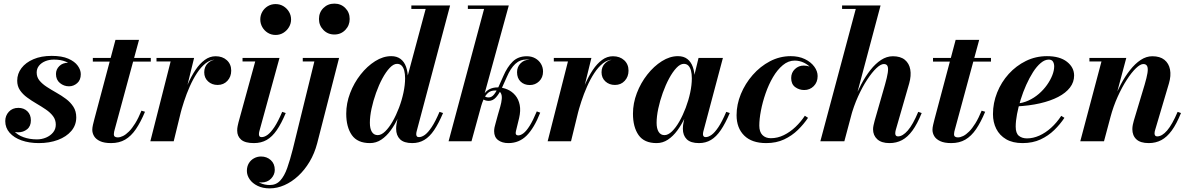

<svg xmlns="http://www.w3.org/2000/svg" viewBox="-20 -780 6559 1060"><path d="M194.5 10Q141 10 99.2 -4.8Q57.5 -19.5 33.2 -47Q9 -74.5 9 -111.5Q9 -141.5 28.8 -163Q48.5 -184.5 81.5 -184.5Q111.5 -184.5 131 -165.8Q150.5 -147 150.5 -115.5Q150.5 -83 129.5 -66.2Q108.5 -49.5 80 -49.5Q61 -49.5 45 -57.8Q29 -66 19.5 -80Q10 -94 10 -111.5H37Q37 -80 56.8 -57.2Q76.5 -34.5 110 -22.5Q143.5 -10.5 184 -10.5Q210.5 -10.5 234.2 -20.5Q258 -30.5 273 -48.8Q288 -67 288 -92Q288 -118.5 272.8 -138.8Q257.5 -159 233.2 -175.5Q209 -192 181.5 -208Q154 -224 129.8 -241.8Q105.5 -259.5 90.2 -282Q75 -304.5 75 -334.5Q75 -373 98.5 -404Q122 -435 164.8 -453.2Q207.5 -471.5 265.5 -471.5Q322 -471.5 357.2 -456Q392.5 -440.5 409.2 -417.2Q426 -394 426 -370.5Q426 -338 406 -320.8Q386 -303.5 361 -303.5Q333 -303.5 311 -321.5Q289 -339.5 289 -371.5Q289 -397 307.5 -415.2Q326 -433.5 356 -433.5Q382.5 -433.5 403.8 -416Q425 -398.5 425 -370.5H401.5Q401.5 -390.5 386.5 -409Q371.5 -427.5 344 -439.2Q316.5 -451 278 -451Q251 -451 229.5 -442Q208 -433 195.2 -417Q182.5 -401 182.5 -379.5Q182.5 -354 198.2 -335Q214 -316 238.8 -300Q263.5 -284 291.5 -268.2Q319.5 -252.5 344.5 -233.8Q369.5 -215 385.2 -190.5Q401 -166 401 -132Q401 -89 373.8 -57Q346.5 -25 299.8 -7.5Q253 10 194.5 10Z M593.5 10Q555 10 532.2 -0.8Q509.5 -11.5 499.5 -28.2Q489.5 -45 489.5 -63.5Q489.5 -75 493.2 -91.2Q497 -107.5 501 -122.5L617.5 -560H747.5L613 -64Q611.5 -58.5 610 -52Q608.5 -45.5 608.5 -38.5Q608.5 -21.5 630 -21.5Q643.5 -21.5 659.2 -29.2Q675 -37 692 -54Q709 -71 726.5 -99.2Q744 -127.5 761 -169L780.5 -163Q756.5 -105.5 730.2 -67Q704 -28.5 671 -9.2Q638 10 593.5 10ZM492.5 -440V-460H812.5V-440Z M810 0 922 -440.5H844V-460H1051.5L939 0ZM962 -143Q971 -183.5 984.8 -228.5Q998.5 -273.5 1017.2 -316.2Q1036 -359 1059.2 -393.8Q1082.5 -428.5 1110.2 -449Q1138 -469.5 1170.5 -469.5Q1208.5 -469.5 1232.5 -447.5Q1256.5 -425.5 1256.5 -390Q1256.5 -356.5 1235.5 -333.8Q1214.5 -311 1181.5 -311Q1150 -311 1128.8 -330.5Q1107.5 -350 1107.5 -381Q1107.5 -412.5 1128.5 -432.2Q1149.5 -452 1182.5 -452Q1214 -452 1234.8 -436Q1255.5 -420 1255.5 -390L1236 -390.5Q1236 -418 1218.2 -434.2Q1200.5 -450.5 1170 -450.5Q1140.5 -450.5 1115 -430.2Q1089.5 -410 1067.5 -376.5Q1045.5 -343 1027.5 -302.2Q1009.5 -261.5 996 -220Q982.5 -178.5 973.5 -143Z M1381.5 10Q1333 10 1311.2 -9Q1289.5 -28 1289.5 -59Q1289.5 -72.5 1292 -84Q1294.5 -95.5 1296.5 -104L1389 -440.5H1319V-460H1523L1412 -56Q1411 -52 1410.2 -47.5Q1409.5 -43 1409.5 -39Q1409.5 -32 1412.8 -27.5Q1416 -23 1424.5 -23Q1440 -23 1457.2 -35.5Q1474.5 -48 1494.8 -78.2Q1515 -108.5 1538 -162.5L1557.5 -156Q1533.5 -98.5 1508.2 -61.8Q1483 -25 1452.5 -7.5Q1422 10 1381.5 10ZM1501.5 -587Q1477.5 -587 1458.2 -599Q1439 -611 1428 -630.5Q1417 -650 1417 -672.5Q1417 -695.5 1428 -714.8Q1439 -734 1458.2 -745.8Q1477.5 -757.5 1501.5 -757.5Q1525.5 -757.5 1544.8 -745.8Q1564 -734 1575.5 -714.8Q1587 -695.5 1587 -672.5Q1587 -650 1575.5 -630.5Q1564 -611 1544.8 -599Q1525.5 -587 1501.5 -587Z M1468.5 260Q1430.5 260 1402 246Q1373.5 232 1358.2 209.8Q1343 187.5 1343 163.5Q1343 139 1353.8 121.2Q1364.5 103.5 1382.5 93.8Q1400.5 84 1421 84Q1453 84 1475 104Q1497 124 1497 158Q1497 184.5 1476.8 206Q1456.5 227.5 1422 227.5Q1391 227.5 1367.5 209.5Q1344 191.5 1344 163.5H1363Q1363 184 1377.8 201.8Q1392.5 219.5 1416.8 230.5Q1441 241.5 1469.5 241.5Q1504.5 241.5 1527.2 216.8Q1550 192 1565.8 147.2Q1581.5 102.5 1596.5 43.5L1715.5 -440.5H1651.5V-460H1852L1731 11.5Q1716.5 67 1689.2 112.8Q1662 158.5 1626.2 191.5Q1590.5 224.5 1550.2 242.2Q1510 260 1468.5 260ZM1826 -589.5Q1790 -589.5 1765.5 -614.5Q1741 -639.5 1741 -675Q1741 -711.5 1765.5 -735.8Q1790 -760 1826 -760Q1862 -760 1886.2 -735.8Q1910.5 -711.5 1910.5 -675Q1910.5 -639.5 1886.2 -614.5Q1862 -589.5 1826 -589.5Z M2256 10Q2210 10 2188.5 -11.2Q2167 -32.5 2167 -69Q2167 -74.5 2167.5 -82.2Q2168 -90 2169.5 -97.5L2184.5 -175L2216.5 -257L2219 -317.5L2330 -730.5H2251V-750H2465L2280 -54Q2278 -46.5 2278 -38.5Q2278 -32.5 2281.2 -27.8Q2284.5 -23 2293 -23Q2308.5 -23 2325.8 -35.5Q2343 -48 2363.2 -78.2Q2383.5 -108.5 2406.5 -162.5L2426 -156Q2401.5 -98.5 2376.8 -61.8Q2352 -25 2322.5 -7.5Q2293 10 2256 10ZM2022.5 10Q1953.5 10 1922.5 -34.2Q1891.5 -78.5 1891.5 -152.5Q1891.5 -210 1913 -266.2Q1934.5 -322.5 1970.8 -368.5Q2007 -414.5 2051 -442.2Q2095 -470 2140 -470Q2171 -470 2191.5 -454.5Q2212 -439 2222 -410.8Q2232 -382.5 2232 -344.5Q2232 -320 2225.8 -284.2Q2219.5 -248.5 2207.5 -208.8Q2195.5 -169 2177.8 -130.2Q2160 -91.5 2136.8 -59.8Q2113.5 -28 2085 -9Q2056.5 10 2022.5 10ZM2065.5 -34Q2085.5 -34 2106.8 -54.8Q2128 -75.5 2147.5 -109.5Q2167 -143.5 2182.8 -185Q2198.5 -226.5 2207.5 -269Q2216.5 -311.5 2216.5 -348Q2216.5 -372 2211.8 -390Q2207 -408 2197.2 -417.8Q2187.5 -427.5 2172 -427.5Q2152.5 -427.5 2131.5 -405.2Q2110.5 -383 2091 -346.8Q2071.5 -310.5 2056 -267Q2040.5 -223.5 2031.2 -180.2Q2022 -137 2022 -102Q2022 -70 2033 -52Q2044 -34 2065.5 -34Z M2456.5 0 2652.5 -730.5H2563V-750H2789L2583 0ZM2787 10Q2752 10 2730 -6.5Q2708 -23 2708 -56Q2708 -65.5 2710.2 -77Q2712.5 -88.5 2715.5 -97.5L2729 -147Q2735 -168 2741.8 -191Q2748.5 -214 2750.2 -234.2Q2752 -254.5 2744.2 -267.5Q2736.5 -280.5 2714.5 -280.5Q2689 -280.5 2674 -266.8Q2659 -253 2650 -232.2Q2641 -211.5 2635 -190H2623.5Q2634 -233 2649.2 -256.2Q2664.5 -279.5 2684 -288.5Q2703.5 -297.5 2726.5 -297.5Q2755.5 -297.5 2781.2 -286.2Q2807 -275 2825 -253.5Q2843 -232 2849.2 -200.8Q2855.5 -169.5 2846 -128.5L2828.5 -56.5Q2828 -53.5 2827.5 -50.2Q2827 -47 2827 -45.5Q2827 -32.5 2841.5 -32.5Q2854.5 -32.5 2870.2 -44.5Q2886 -56.5 2904.2 -85.5Q2922.5 -114.5 2943.5 -165L2962.5 -158Q2929 -73 2887.5 -31.5Q2846 10 2787 10ZM2678 -223Q2668 -223 2659.2 -226Q2650.5 -229 2644.5 -234L2651.5 -253Q2656.5 -247 2662.8 -244.5Q2669 -242 2678 -242Q2694.5 -242 2707.8 -258.8Q2721 -275.5 2733.2 -302.5Q2745.5 -329.5 2758.5 -359.5Q2780.5 -410.5 2810.5 -440Q2840.5 -469.5 2888.5 -469.5Q2915 -469.5 2935.2 -458Q2955.5 -446.5 2966.8 -427.2Q2978 -408 2978 -385Q2978 -352 2956.5 -331.2Q2935 -310.5 2905 -310.5Q2874 -310.5 2854.2 -329.5Q2834.5 -348.5 2834.5 -381.5Q2834.5 -410.5 2853.8 -430.2Q2873 -450 2901.5 -450Q2917 -450 2934.5 -442Q2952 -434 2964.5 -419.5Q2977 -405 2977 -385H2957.5Q2957.5 -402.5 2949.2 -417.5Q2941 -432.5 2925.2 -442Q2909.5 -451.5 2887.5 -451.5Q2850.5 -451.5 2824.5 -427Q2798.5 -402.5 2778.5 -356Q2764.5 -323.5 2750.2 -293Q2736 -262.5 2718.5 -242.8Q2701 -223 2678 -223Z M3003.5 0 3115.5 -440.5H3037.5V-460H3245L3132.5 0ZM3155.5 -143Q3164.5 -183.5 3178.2 -228.5Q3192 -273.5 3210.8 -316.2Q3229.5 -359 3252.8 -393.8Q3276 -428.5 3303.8 -449Q3331.5 -469.5 3364 -469.5Q3402 -469.5 3426 -447.5Q3450 -425.5 3450 -390Q3450 -356.5 3429 -333.8Q3408 -311 3375 -311Q3343.5 -311 3322.2 -330.5Q3301 -350 3301 -381Q3301 -412.5 3322 -432.2Q3343 -452 3376 -452Q3407.5 -452 3428.2 -436Q3449 -420 3449 -390L3429.5 -390.5Q3429.5 -418 3411.8 -434.2Q3394 -450.5 3363.5 -450.5Q3334 -450.5 3308.5 -430.2Q3283 -410 3261 -376.5Q3239 -343 3221 -302.2Q3203 -261.5 3189.5 -220Q3176 -178.5 3167 -143Z M3605 10Q3536.5 10 3505.5 -34.2Q3474.5 -78.5 3474.5 -152.5Q3474.5 -210 3496 -266.2Q3517.5 -322.5 3553.8 -368.5Q3590 -414.5 3634 -442.2Q3678 -470 3723 -470Q3754.5 -470 3774.8 -454.2Q3795 -438.5 3805 -410.2Q3815 -382 3815 -344.5Q3815 -319.5 3808.8 -283.8Q3802.5 -248 3790.5 -208Q3778.5 -168 3760.5 -129.5Q3742.5 -91 3719.2 -59.5Q3696 -28 3667.5 -9Q3639 10 3605 10ZM3648.5 -34Q3668.5 -34 3689.8 -54.5Q3711 -75 3730.5 -109.2Q3750 -143.5 3765.8 -185Q3781.5 -226.5 3790.5 -268.8Q3799.5 -311 3799.5 -347.5Q3799.5 -372 3794.8 -390Q3790 -408 3780.2 -417.8Q3770.5 -427.5 3755 -427.5Q3735.5 -427.5 3714.5 -405.2Q3693.5 -383 3674 -346.8Q3654.5 -310.5 3639 -267.2Q3623.5 -224 3614.2 -180.5Q3605 -137 3605 -102Q3605 -70 3616.2 -52Q3627.5 -34 3648.5 -34ZM3839 10Q3793 10 3771.5 -11.2Q3750 -32.5 3750 -69Q3750 -78.5 3750.8 -85.5Q3751.5 -92.5 3752.5 -97.5L3767.5 -175L3793.5 -254.5L3807.5 -340.5L3836.5 -460H3971L3863 -54Q3861 -46 3861 -38.5Q3861 -32 3864.5 -27.5Q3868 -23 3876 -23Q3891 -23 3908.5 -35.5Q3926 -48 3946.2 -78.2Q3966.5 -108.5 3989.5 -162.5L4009 -156Q3984.5 -98.5 3959.5 -61.8Q3934.5 -25 3905.2 -7.5Q3876 10 3839 10Z M4210 10Q4130.5 10 4088.5 -31.8Q4046.5 -73.5 4046.5 -144Q4046.5 -203 4070.2 -260.8Q4094 -318.5 4135.5 -366Q4177 -413.5 4231 -441.8Q4285 -470 4345.5 -470Q4390 -470 4423.5 -453.8Q4457 -437.5 4475.5 -412.2Q4494 -387 4494 -360Q4494 -326 4472.5 -304.5Q4451 -283 4420 -283Q4392 -283 4370 -299.2Q4348 -315.5 4348 -349Q4348 -379 4368.5 -398.5Q4389 -418 4417.5 -418Q4435 -418 4452.2 -411.8Q4469.5 -405.5 4481.2 -392.8Q4493 -380 4493 -360H4475Q4475 -382.5 4459.2 -402Q4443.5 -421.5 4419 -433.5Q4394.5 -445.5 4367.5 -445.5Q4332 -445.5 4301.8 -420.2Q4271.5 -395 4247.5 -354Q4223.5 -313 4206.8 -264.8Q4190 -216.5 4181 -169.5Q4172 -122.5 4172 -86.5Q4172 -52 4189.2 -34.5Q4206.5 -17 4235.5 -17Q4273 -17 4307.5 -34Q4342 -51 4371.8 -79.2Q4401.5 -107.5 4423.5 -141L4441 -129.5Q4417.5 -94.5 4384.8 -62.5Q4352 -30.5 4308.8 -10.2Q4265.5 10 4210 10Z M4509 0 4704.5 -730.5H4629V-750H4841.5L4641.5 0ZM4890.5 10Q4846.5 10 4823.2 -11.2Q4800 -32.5 4800 -66.5Q4800 -76.5 4802.8 -89.2Q4805.5 -102 4809 -114.5L4866 -313Q4877.5 -353 4881.2 -378Q4885 -403 4880 -414.8Q4875 -426.5 4859.5 -426.5Q4842.5 -426.5 4818.2 -403.5Q4794 -380.5 4767.5 -340.2Q4741 -300 4717 -247Q4693 -194 4676.5 -133H4664.5Q4676 -177 4693.8 -224Q4711.5 -271 4734.8 -314.8Q4758 -358.5 4785.5 -393.5Q4813 -428.5 4844.2 -449Q4875.5 -469.5 4909.5 -469.5Q4951.5 -469.5 4975.5 -449.8Q4999.5 -430 5005.5 -396.2Q5011.5 -362.5 4999.5 -319.5L4925.5 -63Q4924.5 -59.5 4923.5 -54Q4922.5 -48.5 4922.5 -44.5Q4922.5 -27 4937.5 -27Q4963.5 -27 4991.8 -59.5Q5020 -92 5049.5 -162.5L5068.5 -156Q5044 -95.5 5017.5 -59.2Q4991 -23 4960 -6.5Q4929 10 4890.5 10Z M5232 10Q5193.5 10 5170.8 -0.8Q5148 -11.5 5138 -28.2Q5128 -45 5128 -63.5Q5128 -75 5131.8 -91.2Q5135.5 -107.5 5139.5 -122.5L5256 -560H5386L5251.5 -64Q5250 -58.5 5248.5 -52Q5247 -45.5 5247 -38.5Q5247 -21.5 5268.5 -21.5Q5282 -21.5 5297.8 -29.2Q5313.5 -37 5330.5 -54Q5347.5 -71 5365 -99.2Q5382.5 -127.5 5399.5 -169L5419 -163Q5395 -105.5 5368.8 -67Q5342.5 -28.5 5309.5 -9.2Q5276.5 10 5232 10ZM5131 -440V-460H5451V-440Z M5625.5 10Q5571 10 5534.8 -11.2Q5498.5 -32.5 5480.2 -68.8Q5462 -105 5462 -150Q5462 -211.5 5485 -269Q5508 -326.5 5549 -371.8Q5590 -417 5644 -443.5Q5698 -470 5760 -470Q5831 -470 5870.5 -439Q5910 -408 5910 -363Q5910 -326.5 5887.2 -296.8Q5864.5 -267 5822.2 -245Q5780 -223 5721.5 -209.5Q5663 -196 5591 -192.5V-208Q5626.5 -210.5 5658 -225Q5689.5 -239.5 5715.5 -262Q5741.5 -284.5 5760.2 -311Q5779 -337.5 5789.5 -364.2Q5800 -391 5800 -413.5Q5800 -429 5793.2 -440Q5786.5 -451 5770 -451Q5748 -451 5725.8 -432.2Q5703.5 -413.5 5683.2 -381.8Q5663 -350 5645.5 -311Q5628 -272 5615 -230.2Q5602 -188.5 5594.8 -149.8Q5587.5 -111 5587.5 -81Q5587.5 -44.5 5605 -30.2Q5622.5 -16 5650 -16Q5683.5 -16 5717.8 -31.2Q5752 -46.5 5783 -74.5Q5814 -102.5 5839 -140.5L5856.5 -129.5Q5833 -94 5800.5 -62.2Q5768 -30.5 5724.8 -10.2Q5681.5 10 5625.5 10Z M6322 10Q6276 10 6253.8 -10.8Q6231.5 -31.5 6231.5 -67Q6231.5 -78 6234 -91Q6236.5 -104 6239.5 -113.5L6299.5 -313Q6311 -352 6315 -377Q6319 -402 6313.5 -414.2Q6308 -426.5 6292 -426.5Q6275.5 -426.5 6251.2 -403.2Q6227 -380 6200.8 -339.5Q6174.5 -299 6150.5 -246Q6126.5 -193 6110.5 -133H6097Q6108.5 -176.5 6126.5 -223.5Q6144.5 -270.5 6167.8 -314.2Q6191 -358 6218.8 -393.2Q6246.5 -428.5 6277.5 -449Q6308.5 -469.5 6342 -469.5Q6384 -469.5 6408.5 -449.8Q6433 -430 6439.5 -396Q6446 -362 6433.5 -319.5L6357.5 -63Q6356 -59 6355 -53.5Q6354 -48 6354 -44Q6354 -36 6357.5 -31.5Q6361 -27 6368.5 -27Q6395.5 -27 6423.5 -59.5Q6451.5 -92 6481.5 -162.5L6500 -156Q6475.5 -95.5 6449 -59.2Q6422.5 -23 6391.5 -6.5Q6360.5 10 6322 10ZM5944 0 6061 -440.5H5994.5V-460H6198L6075 0Z"/></svg>

Font: Bodoni Moda
Style: Bold Italic
Weight: 700
Italic angle: -13°
Version: Version 2.004